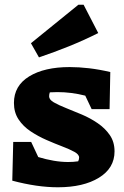

<svg xmlns="http://www.w3.org/2000/svg" viewBox="-20 -787 527 813"><path d="M32 -22 36 -186H112L142 -122Q175 -112 207 -106.5Q239 -101 269 -101Q291 -101 311 -104Q315 -112 315 -120Q315 -133 295 -144Q275 -155 243.5 -167Q212 -179 176.5 -194.5Q141 -210 109.5 -231Q78 -252 58.5 -281.5Q39 -311 39 -351Q39 -424 103.5 -463.5Q168 -503 275 -503Q314 -503 357 -498Q400 -493 447 -482L444 -325H368L341 -382Q282 -397 223 -397Q207 -397 191 -396Q188 -388 188 -379Q188 -365 208 -353.5Q228 -342 259.5 -329.5Q291 -317 326.5 -302Q362 -287 393.5 -265.5Q425 -244 445 -215Q465 -186 465 -146Q465 -75 399 -34.5Q333 6 225 6Q137 6 32 -22ZM145 -544 111 -604 312 -767H334L396 -647Q334 -616 272 -591Q210 -566 145 -544Z"/></svg>

Font: Piazzolla ExtraBold
Style: Regular
Weight: 800
Designer: Juan Pablo del Peral
Foundry: Huerta Tipografica
Version: Version 1.330